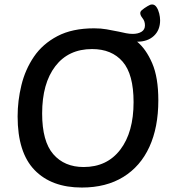

<svg xmlns="http://www.w3.org/2000/svg" viewBox="-20 -834 771 861"><path d="M347 7Q211 7 135 -71.5Q59 -150 59 -312Q59 -382 76 -452Q93 -522 132 -579.5Q171 -637 237.5 -672Q304 -707 402 -707Q433 -707 458 -702.5Q483 -698 513 -692Q530 -688 545.5 -685Q561 -682 575 -682Q599 -682 614.5 -691.5Q630 -701 630 -720Q630 -739 619.5 -752Q609 -765 609 -775Q609 -782 615 -787.5Q621 -793 627 -797L641 -806Q644 -807 649.5 -810.5Q655 -814 662 -814Q674 -814 682 -802Q690 -790 694 -773.5Q698 -757 698 -743Q698 -699 670 -673Q642 -647 595 -647Q635 -614 662.5 -550.5Q690 -487 690 -384Q690 -263 650 -175.5Q610 -88 533 -40.5Q456 7 347 7ZM355 -85Q460 -85 519.5 -163Q579 -241 579 -376Q579 -501 530 -557.5Q481 -614 393 -614Q287 -614 228 -537Q169 -460 169 -325Q169 -200 219 -142.5Q269 -85 355 -85Z"/></svg>

Font: Asap Medium
Style: Italic
Weight: 500
Italic angle: -6°
Designer: Pablo Cosgaya
Foundry: Omnibus-Type
Version: Version 3.001; ttfautohint (v1.8.3)